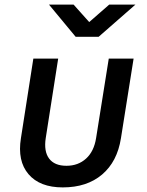

<svg xmlns="http://www.w3.org/2000/svg" viewBox="-20 -805 640 835"><path d="M253 10Q153 10 104 -47.5Q55 -105 71 -204L125 -550H233L179 -205Q170 -147 193.5 -115.5Q217 -84 269 -84Q320 -84 354.5 -115.5Q389 -147 398 -205L453 -550H561L506 -204Q490 -102 424 -46Q358 10 253 10ZM309 -645 193 -785H300L368 -709L455 -785H569L409 -645Z"/></svg>

Font: JetBrains Mono NL SemiBold
Style: Italic
Weight: 600
Italic angle: -9°
Monospace: yes
Designer: Philipp Nurullin, Konstantin Bulenkov
Foundry: JetBrains
Version: Version 2.305; ttfautohint (v1.8.4.7-5d5b)